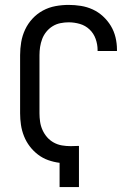

<svg xmlns="http://www.w3.org/2000/svg" viewBox="-20 -763 565 783"><path d="M223 0V-99Q199 -102 176.5 -110Q154 -118 135 -132.5Q116 -147 101.5 -166Q87 -185 78 -207.5Q69 -230 65.5 -253.5Q62 -277 62 -301V-538Q62 -565 66.5 -591.5Q71 -618 82.5 -642.5Q94 -667 112.5 -687Q131 -707 155 -720Q179 -733 206 -738Q233 -743 260 -743Q285 -743 310 -739Q335 -735 358 -724.5Q381 -714 400 -696.5Q419 -679 432 -657.5Q445 -636 451 -611Q457 -586 457 -561V-555H378V-559Q378 -582 370 -604.5Q362 -627 345 -643Q328 -659 305.5 -665.5Q283 -672 260 -672Q243 -672 226 -668.5Q209 -665 194.5 -656Q180 -647 169 -633.5Q158 -620 152 -604Q146 -588 143.5 -571.5Q141 -555 141 -538V-301Q141 -284 143.5 -266.5Q146 -249 153.5 -232.5Q161 -216 172.5 -203Q184 -190 199.5 -181.5Q215 -173 232.5 -170Q250 -167 268 -167Q277 -167 285 -167.5Q293 -168 302 -168V0Z"/></svg>

Font: Iosevka Pride
Style: Regular
Weight: 400
Monospace: yes
Designer: Belleve Invis
Foundry: Belleve Invis
Version: Version 30.3.1; ttfautohint (v1.8.4)